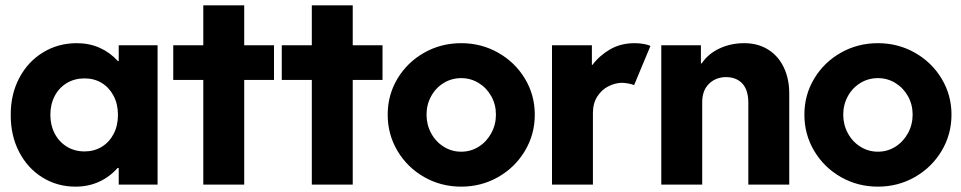

<svg xmlns="http://www.w3.org/2000/svg" viewBox="-20 -696 3624 724"><path d="M427.7 -62.5H423.3Q393.6 -28.8 353.3 -10.5Q313 7.8 264.6 7.8Q195.8 7.8 139.6 -27.1Q83.5 -62 51.8 -123.8Q20 -185.5 20.5 -262.7Q20 -339.8 52.5 -401.6Q85 -463.4 142.1 -498.3Q199.2 -533.2 269.5 -533.2Q316.9 -533.2 356.2 -515.6Q395.5 -498 424.3 -465.8H427.7V-525.4H574.2V0H427.7ZM424.8 -262.7Q424.8 -303.2 408.4 -334.5Q392.1 -365.7 363.8 -383.1Q335.4 -400.4 298.8 -400.4Q261.2 -400.4 231.9 -382.8Q202.6 -365.2 186.3 -334Q169.9 -302.7 169.9 -262.7Q169.9 -223.6 186.3 -192.4Q202.6 -161.1 231.9 -143.1Q261.2 -125 298.8 -125Q335 -125 363.5 -142.3Q392.1 -159.7 408.4 -190.9Q424.8 -222.2 424.8 -262.7Z M746.6 -394.5H633.3V-525.4H746.6V-675.8H900.9V-525.4H1013.2V-394.5H900.9V0H746.6Z M1155.8 -394.5H1042.5V-525.4H1155.8V-675.8H1310.1V-525.4H1422.4V-394.5H1310.1V0H1155.8Z M1441.9 -263.7Q1441.9 -337.9 1479 -399.7Q1516.1 -461.4 1579.6 -497.3Q1643.1 -533.2 1719.2 -533.2Q1794.9 -533.2 1858.4 -497.3Q1921.9 -461.4 1959.2 -399.7Q1996.6 -337.9 1996.6 -263.7Q1996.6 -189 1959.2 -126.7Q1921.9 -64.5 1858.4 -28.3Q1794.9 7.8 1719.2 7.8Q1643.1 7.8 1579.6 -28.3Q1516.1 -64.5 1479 -126.7Q1441.9 -189 1441.9 -263.7ZM1850.1 -263.7Q1850.1 -301.8 1832.5 -333.3Q1814.9 -364.7 1784.9 -383.1Q1754.9 -401.4 1719.2 -401.4Q1683.1 -401.4 1653.1 -383.1Q1623 -364.7 1605.7 -333Q1588.4 -301.3 1588.4 -263.7Q1588.4 -226.1 1605.7 -193.8Q1623 -161.6 1653.1 -142.8Q1683.1 -124 1719.2 -124Q1755.4 -124 1785.2 -142.8Q1814.9 -161.6 1832.5 -193.8Q1850.1 -226.1 1850.1 -263.7Z M2061.5 -525.4H2211.9V-451.2H2213.9Q2240.2 -486.3 2280.5 -509.8Q2320.8 -533.2 2373 -533.2Q2392.1 -533.2 2408.7 -530Q2425.3 -526.9 2432.6 -522.5L2371.1 -375Q2364.7 -377.9 2352.1 -380.6Q2339.4 -383.3 2325.2 -383.8Q2299.3 -383.3 2274.2 -370.6Q2249 -357.9 2232.4 -332.3Q2215.8 -306.6 2215.8 -269.5V0H2061.5Z M2473.6 -525.4H2623V-457H2626Q2650.9 -493.7 2693.4 -513.4Q2735.8 -533.2 2786.1 -533.2Q2837.9 -533.2 2876.2 -509.3Q2914.6 -485.4 2935.3 -442.4Q2956.1 -399.4 2956.1 -343.8V0H2801.8V-310.5Q2801.3 -356.9 2779.3 -380.9Q2757.3 -404.8 2717.8 -405.3Q2678.2 -404.8 2652.8 -379.4Q2627.4 -354 2627.9 -308.6V0H2473.6Z M3013.2 -263.7Q3013.2 -337.9 3050.3 -399.7Q3087.4 -461.4 3150.9 -497.3Q3214.4 -533.2 3290.5 -533.2Q3366.2 -533.2 3429.7 -497.3Q3493.2 -461.4 3530.5 -399.7Q3567.9 -337.9 3567.9 -263.7Q3567.9 -189 3530.5 -126.7Q3493.2 -64.5 3429.7 -28.3Q3366.2 7.8 3290.5 7.8Q3214.4 7.8 3150.9 -28.3Q3087.4 -64.5 3050.3 -126.7Q3013.2 -189 3013.2 -263.7ZM3421.4 -263.7Q3421.4 -301.8 3403.8 -333.3Q3386.2 -364.7 3356.2 -383.1Q3326.2 -401.4 3290.5 -401.4Q3254.4 -401.4 3224.4 -383.1Q3194.3 -364.7 3177 -333Q3159.7 -301.3 3159.7 -263.7Q3159.7 -226.1 3177 -193.8Q3194.3 -161.6 3224.4 -142.8Q3254.4 -124 3290.5 -124Q3326.7 -124 3356.4 -142.8Q3386.2 -161.6 3403.8 -193.8Q3421.4 -226.1 3421.4 -263.7Z"/></svg>

Font: Reddit Sans Chocolate ExtraBold
Style: Regular
Weight: 800
Designer: Stephen Hutchings
Foundry: Reddit
Version: Version 1.011